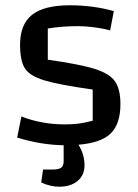

<svg xmlns="http://www.w3.org/2000/svg" viewBox="-20 -535 521 727"><path d="M277 13Q300 49 300 91Q300 128 274 150Q248 172 204 172Q171 172 136 156L143 107H178Q202 107 211.5 100Q221 93 221 75V15Q137 14 45 -14L61 -94Q138 -64 225 -64Q255 -64 278 -67Q301 -70 331 -78V-196Q202 -214 147 -231Q92 -248 74 -276.5Q56 -305 56 -366Q56 -443 101.5 -479Q147 -515 245 -515Q332 -515 411 -493L397 -420Q372 -427 338 -431.5Q304 -436 275 -436Q215 -436 161 -427V-309Q281 -292 337.5 -274.5Q394 -257 415 -227.5Q436 -198 436 -141Q436 -66 399.5 -30Q363 6 277 13Z"/></svg>

Font: Changa
Style: Regular
Weight: 400
Designer: Eduardo Rodriguez Tunni
Foundry: Eduardo Rodriguez Tunni
Version: Version 2.002; ttfautohint (v1.5.10-5e6f)